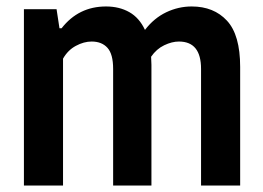

<svg xmlns="http://www.w3.org/2000/svg" viewBox="-20 -574 814 594"><path d="M723 -367V0H602V-361Q602 -445.5 533.5 -445.5Q512 -445.5 488 -434Q464 -422.5 447.5 -398.5Q448.5 -382.5 448.5 -373.5V0H330V-361Q330 -406.5 312.5 -426Q295 -445.5 263.5 -445.5Q239.5 -445.5 214.8 -432.2Q190 -419 175 -392.5V0H54V-545.5H155L164 -486.5H170.5Q223 -554 308 -554Q349 -554 380 -536.5Q411 -519 428.5 -481.5Q456.5 -518 494.2 -536Q532 -554 573 -554Q641.5 -554 682.2 -510Q723 -466 723 -367Z"/></svg>

Font: Encode Sans Condensed SemiBold
Style: Regular
Weight: 600
Width: 3
Designer: Multiple Designers
Foundry: Impallari Type
Version: Version 2.000